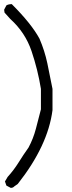

<svg xmlns="http://www.w3.org/2000/svg" viewBox="-20 -821 349 929"><path d="M32 88 11 77 4 57 17 35Q47 2 70 -35Q93 -72 118 -107Q141 -150 153.5 -197.5Q166 -245 178 -292V-391Q163 -484 132.5 -574Q102 -664 30 -729L2 -760L0 -774L11 -795Q21 -801 37 -801Q132 -706 171 -634Q196 -576 209 -515Q222 -454 234 -391V-288Q212 -116 66 69L49 81Q43 88 32 88Z"/></svg>

Font: Yozai
Style: Regular
Weight: 400
Designer: LXGW / Y.OzVox
Foundry: LXGW / Y.OzVox
Version: Version 0.861;October 22, 2024